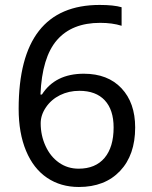

<svg xmlns="http://www.w3.org/2000/svg" viewBox="-20 -744 612 774"><path d="M55.2 -305.2Q55.2 -724.1 381.8 -724.1Q438.5 -724.1 470.2 -714.8V-640.1Q433.1 -651.9 383.8 -651.9Q270 -651.9 209.7 -582.5Q149.4 -513.2 143.1 -362.8H148.9Q202.6 -446.8 317.9 -446.8Q414.6 -446.8 469.7 -388.2Q524.9 -329.6 524.9 -230Q524.9 -119.1 463.9 -54.7Q402.8 9.8 297.9 9.8Q224.6 9.8 169.7 -27.3Q114.7 -64.5 85 -136Q55.2 -207.5 55.2 -305.2ZM296.9 -64Q364.7 -64 401.4 -107.4Q438 -150.9 438 -230Q438 -301.3 402.3 -339.6Q366.7 -377.9 299.8 -377.9Q257.3 -377.9 221.9 -360.4Q186.5 -342.8 165.3 -311.5Q144 -280.3 144 -247.1Q144 -198.2 163.6 -155.5Q183.1 -112.8 217.8 -88.4Q252.4 -64 296.9 -64Z"/></svg>

Font: NotoPenekeko
Style: Regular
Weight: 400
Designer: Monotype Design team
Foundry: Monotype Imaging Inc.
Version: Version 1.04